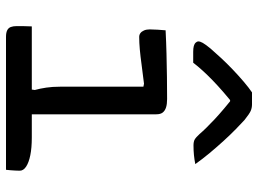

<svg xmlns="http://www.w3.org/2000/svg" viewBox="-130 -730 860 640"><g transform="rotate(90 300.0 -410.0)"><path d="M276 -68 280 -96Q275 -114 272 -134.5Q269 -155 269 -180Q269 -208 269 -235.5Q269 -263 269 -291Q269 -319 269 -347Q269 -375 269 -402.5Q269 -430 269 -458L259 -460Q225 -456 196 -452Q167 -448 144.5 -446Q122 -444 103 -444Q96 -444 90.5 -448Q85 -452 81.5 -460Q78 -468 78 -479Q78 -492 79 -505.5Q80 -519 81 -532Q120 -534 159.5 -535Q199 -536 237 -536.5Q275 -537 310 -537Q327 -537 338 -533.5Q349 -530 355 -522.5Q361 -515 361 -501Q361 -457 361 -412.5Q361 -368 361 -324Q361 -280 361 -236Q361 -192 361 -149Q361 -106 361 -63ZM68 -86H438Q473 -86 497.5 -81Q522 -76 535.5 -67Q549 -58 549 -46Q549 -38 548.5 -30.5Q548 -23 547.5 -15.5Q547 -8 546 0H103Q89 0 81 -4Q73 -8 70 -16Q67 -24 67 -36Q67 -46 67 -54Q67 -62 67.5 -70Q68 -78 68 -86ZM288 -820Q298 -820 307.5 -820Q317 -820 328 -820Q340 -820 350 -815.5Q360 -811 380 -795Q392 -784 410 -766.5Q428 -749 449 -726Q470 -703 490 -679Q510 -655 527 -631Q512 -628 497 -626.5Q482 -625 465 -625Q452 -625 445 -629Q438 -633 427 -645Q409 -666 377.5 -695.5Q346 -725 295 -765L346 -747H287L337 -766Q283 -723 247.5 -688.5Q212 -654 189 -624H153Q141 -624 133.5 -626Q126 -628 122 -632.5Q118 -637 118 -641Q118 -647 123 -656Q128 -665 142 -682Q155 -697 173 -716.5Q191 -736 212 -756Q233 -776 253 -793Q273 -810 288 -820Z"/></g></svg>

Font: Rec Mono Semicasual
Style: Regular
Weight: 400
Version: Version 1.085; ttfautohint (v1.8.4.7-5d5b)